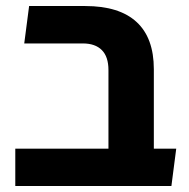

<svg xmlns="http://www.w3.org/2000/svg" viewBox="-20 -623 634 643"><path d="M343.2 0V-388.2Q343.2 -433 321.1 -455.2Q299 -477.5 257.5 -477.5H61.2L77.5 -602.8H265.5Q379.2 -602.8 437.2 -549.5Q495.2 -496.2 495.2 -391.2V-114.5Q487.8 -85.2 468.4 -56Q449 -26.8 429 0ZM31.2 0V-125.2H570.2L554 0Z"/></svg>

Font: Noto Sans Hebrew Light
Style: Regular
Weight: 100
Version: Version 3.000